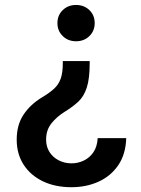

<svg xmlns="http://www.w3.org/2000/svg" viewBox="-20 -574 575 785"><path d="M346.7 -324.2V-315.9Q346.7 -252 334.7 -215.6Q322.8 -179.2 300 -158.2Q277.3 -137.2 245.6 -117.7Q212.9 -97.7 190.7 -70.1Q168.5 -42.5 168.5 -3.4Q168.5 25.9 182.4 47.6Q196.3 69.3 220 81.5Q243.7 93.8 272.5 93.8Q298.8 93.8 322.5 82.5Q346.2 71.3 361.8 48.6Q377.4 25.9 379.4 -9.3H496.1Q494.1 56.6 463.6 101.3Q433.1 146 383.1 168.7Q333 191.4 272 191.4Q205.6 191.4 155.3 167.2Q105 143.1 76.7 99.4Q48.3 55.7 48.3 -2.9Q48.3 -63.5 76.2 -105.2Q104 -147 152.3 -176.3Q182.6 -194.3 201.2 -211.4Q219.7 -228.5 228.3 -252.7Q236.8 -276.9 236.8 -315.9V-324.2ZM291 -553.7Q323.7 -553.7 345.5 -532.7Q367.2 -511.7 367.2 -479.5Q367.2 -447.8 345.5 -426.5Q323.7 -405.3 291 -405.3Q258.3 -405.3 236.6 -426.5Q214.8 -447.8 214.8 -479.5Q214.8 -511.7 236.6 -532.7Q258.3 -553.7 291 -553.7Z"/></svg>

Font: Inter Cardless
Style: Medium
Weight: 500
Designer: Rasmus Andersson
Foundry: rsms
Version: Version 4.001;git-9221beed3